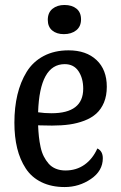

<svg xmlns="http://www.w3.org/2000/svg" viewBox="-20 -733 489 775"><path d="M240.2 -712.9Q270.5 -712.9 288.8 -698Q307.1 -683.1 307.1 -654.8Q307.1 -626 287.6 -610.6Q268.1 -595.2 237.8 -595.2Q208.5 -595.2 190.7 -610.1Q172.9 -625 172.9 -652.8Q172.9 -682.1 191.9 -697.5Q210.9 -712.9 240.2 -712.9ZM373 -133.8Q395 -123 395 -94.2Q395 -43.5 347.2 -10.7Q299.3 22 241.2 22Q187.5 22 147.5 2.4Q107.4 -17.1 84 -53Q60.5 -88.9 49.3 -134.8Q38.1 -180.7 38.1 -237.8Q38.1 -299.3 50.3 -350.6Q62.5 -401.9 87.6 -442.9Q112.8 -483.9 156 -506.8Q199.2 -529.8 256.8 -529.8Q328.1 -529.8 369.6 -490.7Q411.1 -451.7 411.1 -382.8Q411.1 -346.7 399.7 -319.3Q388.2 -292 368.7 -274.4Q349.1 -256.8 320.3 -245.8Q291.5 -234.9 260 -230.5Q228.5 -226.1 189.9 -226.1Q180.7 -226.1 160.2 -226.6Q139.6 -227.1 133.8 -227.1Q134.8 -202.6 137 -181.9Q139.2 -161.1 143.8 -139.6Q148.4 -118.2 156.7 -101.8Q165 -85.4 176.5 -72.3Q188 -59.1 205.3 -52Q222.7 -44.9 244.1 -44.9Q288.1 -44.9 321 -68.1Q354 -91.3 373 -133.8ZM241.2 -474.1Q140.1 -474.1 133.8 -279.8Q159.2 -275.9 188 -275.9Q315.9 -275.9 315.9 -375Q315.9 -417 296.9 -445.6Q277.8 -474.1 241.2 -474.1Z"/></svg>

Font: Sansita Light
Style: Regular
Weight: 300
Designer: Pablo Cosgaya
Foundry: Omnibus-Type
Version: Version 1.006;hotconv 1.0.109;makeotfexe 2.5.65596